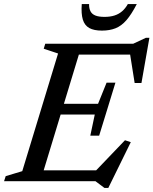

<svg xmlns="http://www.w3.org/2000/svg" viewBox="-41 -891 754 944"><path d="M244.5 -628 174 -651.5 181.5 -676H363L157.5 0H-21L-13 -25L68.5 -49.5ZM596 -640.5 617 -622.5H287.5L305 -676H614L676 -705H693.5L654.5 -483H621ZM472.5 33 428.5 0H98L115.5 -53.5H462.5L415 -36L573.5 -201.5L602 -192L491.5 33ZM446.5 -224H403L425 -328H198.5L214.5 -380.5H441L483 -484.5H526.5L486.5 -354ZM473 -808Q500.5 -808 521.8 -814.8Q543 -821.5 559.2 -835.5Q575.5 -849.5 587.5 -871H631.5Q605.5 -820.5 580.8 -792Q556 -763.5 527 -752Q498 -740.5 460 -740.5Q421 -740.5 398 -753.2Q375 -766 366.2 -794.8Q357.5 -823.5 361 -871H397Q396.5 -850 403.8 -835.8Q411 -821.5 427.8 -814.8Q444.5 -808 473 -808Z"/></svg>

Font: Newsreader 16pt Medium
Style: Italic
Weight: 500
Italic angle: -17°
Designer: Hugues Gentile
Foundry: Production Type
Version: Version 1.003